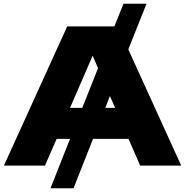

<svg xmlns="http://www.w3.org/2000/svg" viewBox="-20 -892 998 1034"><path d="M252 122H376L481 -144H672L735 0H956L671 -626L769 -872H645L596 -750H342L1 0H222L285 -144H357ZM357 -311 479 -592 508 -525 423 -311ZM572 -375 600 -311H547Z"/></svg>

Font: Bounded
Style: Bold
Weight: 700
Designer: Vlad Churkin
Version: Version 3.0